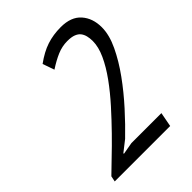

<svg xmlns="http://www.w3.org/2000/svg" viewBox="-204 -820 928 928"><g transform="rotate(-45 260.0 -356.0)"><path d="M515 -571Q515 -519 486 -458Q457 -397 412.5 -335.5Q368 -274 315 -215.5Q262 -157 213 -110L158 -67V-63L220 -74H425L411 0H32L38 -29Q63 -54 102.5 -91.5Q142 -129 186.5 -174.5Q231 -220 276 -270Q321 -320 357.5 -370.5Q394 -421 415.5 -468Q437 -515 437 -555Q437 -574 433 -590Q429 -606 420 -617.5Q411 -629 394 -635.5Q377 -642 350 -642Q314 -642 280 -627.5Q246 -613 208 -588L187 -648Q235 -683 279 -697.5Q323 -712 375 -712Q445 -712 480 -672.5Q515 -633 515 -571Z"/></g></svg>

Font: PT Sans
Style: Italic
Weight: 400
Italic angle: -12°
Designer: A.Korolkova, O.Umpeleva, V.Yefimov
Foundry: ParaType Ltd
Version: Version 2.003W OFL